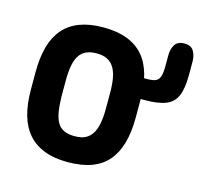

<svg xmlns="http://www.w3.org/2000/svg" viewBox="-96 -736 895 851"><g transform="rotate(15 352.0 -310.0)"><path d="M525 -339Q525 -405 511 -455Q497 -505 468 -538.5Q439 -572 393.5 -589.5Q348 -607 284 -607Q222 -607 176.5 -590Q131 -573 101.5 -539Q72 -505 58 -455Q44 -405 44 -339V-258Q44 -192 58 -142Q72 -92 101.5 -58Q131 -24 176.5 -6.5Q222 11 284 11Q348 11 393.5 -6Q439 -23 468 -57Q497 -91 511 -141.5Q525 -192 525 -258ZM183 -262V-335Q183 -374 188 -402.5Q193 -431 204.5 -450Q216 -469 236 -478.5Q256 -488 284 -488Q314 -488 333 -478.5Q352 -469 364 -450.5Q376 -432 381.5 -403Q387 -374 387 -335V-262Q387 -223 381.5 -194Q376 -165 364 -146Q352 -127 333 -117.5Q314 -108 284 -108Q255 -108 235.5 -117Q216 -126 205 -144.5Q194 -163 189 -192Q184 -221 183 -262ZM488 -343H543Q605 -343 640 -357Q675 -371 689.5 -405.5Q704 -440 704 -500V-563Q704 -590 692 -610.5Q680 -631 649 -631Q618 -631 605.5 -610.5Q593 -590 593 -563V-513Q593 -483 588 -466Q583 -449 570 -442.5Q557 -436 530 -436H488Z"/></g></svg>

Font: Beiruti ExtraBold
Style: Regular
Weight: 800
Designer: Arlette Boutros
Foundry: Boutros
Version: Version 1.41